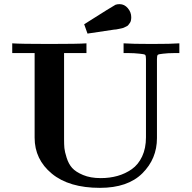

<svg xmlns="http://www.w3.org/2000/svg" viewBox="-20 -895 924 926"><path d="M386 -778Q528 -868 537 -872Q546 -875 556 -875H557Q580 -875 596.5 -855.5Q613 -836 613 -812Q613 -804 611.5 -796.5Q610 -789 606 -784Q602 -779 599 -774.5Q596 -770 588.5 -767Q581 -764 578 -762Q575 -760 565 -758Q555 -756 553 -755.5Q551 -755 540 -753L529 -752Q493 -746 402 -733ZM39 -639V-686Q77 -683 218 -683Q359 -683 397 -686V-639H289V-223Q289 -198 290.5 -181Q292 -164 301.5 -134Q311 -104 328 -85Q345 -66 380.5 -51Q416 -36 466 -36Q509 -36 546.5 -46.5Q584 -57 615.5 -79Q647 -101 665.5 -140.5Q684 -180 684 -233V-610Q684 -627 680 -630.5Q676 -634 654 -636Q627 -639 601 -639H576V-686Q617 -683 711 -683Q807 -683 845 -686V-639H820Q790 -639 766 -636Q745 -634 741 -630.5Q737 -627 737 -610V-229Q737 -129 666.5 -59Q596 11 462 11Q313 11 230 -57.5Q147 -126 147 -231V-639Z"/></svg>

Font: CMU Serif
Style: Bold
Weight: 700
Version: Version 0.7.0